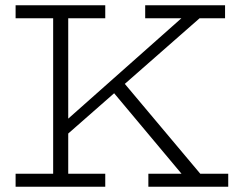

<svg xmlns="http://www.w3.org/2000/svg" viewBox="-20 -706 896 726"><path d="M206 -173V-229L684 -653H753ZM39 0V-49H378V0ZM181 -28V-659H238V-28ZM39 -637V-686H378V-637ZM541 0V-49H843V0ZM684 -28 391 -378 435 -409 755 -28ZM529 -637V-686H831V-637Z"/></svg>

Font: BioRhyme Light
Style: Regular
Weight: 300
Designer: Aoife Mooney
Foundry: Aoife Mooney Type
Version: Version 1.600;gftools[0.9.33]